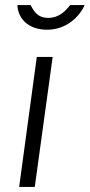

<svg xmlns="http://www.w3.org/2000/svg" viewBox="-20 -742 356 762"><path d="M316 -722H259C241 -700 216 -671 171 -671C124 -671 112 -705 101 -722H49C51 -669 92 -624 167 -624C245 -624 297 -678 316 -722ZM189 -516H126L56 0H118Z"/></svg>

Font: United Sans ExtraLight
Style: Italic
Weight: 200
Italic angle: -8°
Designer: Pablo Impallari, Rodrigo Fuenzalida (Modified by Dan O. Williams)
Version: Version 1.000;PS 001.000;hotconv 1.0.88;makeotf.lib2.5.64775